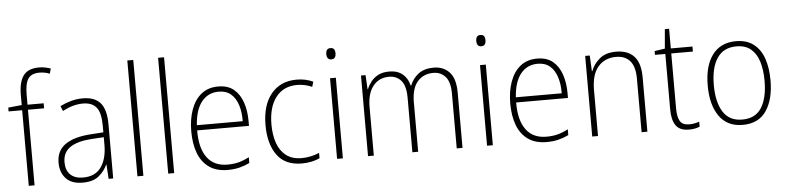

<svg xmlns="http://www.w3.org/2000/svg" viewBox="-46 -1005 5136 1255"><g transform="rotate(-5 2522.0 -377.5)"><path d="M244 -496H138V0H100V-496H11V-521L100 -530V-597Q100 -681 131 -723Q162 -765 233 -765Q256 -765 275 -761Q294 -757 310 -752L301 -718Q270 -731 233 -731Q181 -731 159.5 -699.5Q138 -668 138 -595V-529H244Z M501 -539Q579 -539 616.5 -495.5Q654 -452 654 -355V0H624L618 -94H616Q597 -52 559.5 -21Q522 10 453 10Q380 10 343.5 -30Q307 -70 307 -133Q307 -212 365 -252.5Q423 -293 530 -300L616 -306V-349Q616 -434 587.5 -469.5Q559 -505 499 -505Q467 -505 434 -496Q401 -487 365 -468L352 -501Q386 -518 423.5 -528.5Q461 -539 501 -539ZM533 -269Q443 -263 394.5 -230.5Q346 -198 346 -133Q346 -80 375.5 -51.5Q405 -23 458 -23Q538 -23 576.5 -76.5Q615 -130 616 -219V-274Z M852 0H813V-760H852Z M1054 0H1015V-760H1054Z M1390 -539Q1453 -539 1492 -506.5Q1531 -474 1549.5 -419Q1568 -364 1568 -297V-265H1228Q1227 -149 1272.5 -87Q1318 -25 1406 -25Q1446 -25 1478 -33Q1510 -41 1549 -61V-23Q1516 -7 1481.5 1.5Q1447 10 1405 10Q1331 10 1283 -24Q1235 -58 1212 -119Q1189 -180 1189 -262Q1189 -341 1211.5 -404Q1234 -467 1278.5 -503Q1323 -539 1390 -539ZM1390 -505Q1321 -505 1278.5 -453Q1236 -401 1229 -299H1530Q1531 -358 1516 -405Q1501 -452 1470 -478.5Q1439 -505 1390 -505Z M1891 10Q1782 10 1729 -63.5Q1676 -137 1676 -260Q1676 -391 1737 -465Q1798 -539 1904 -539Q1964 -539 2012 -516L2002 -483Q1978 -494 1953 -499Q1928 -504 1904 -504Q1815 -504 1765 -439.5Q1715 -375 1715 -261Q1715 -192 1733.5 -139Q1752 -86 1791.5 -55.5Q1831 -25 1893 -25Q1924 -25 1953.5 -31.5Q1983 -38 2009 -49V-14Q1986 -3 1956 3.5Q1926 10 1891 10Z M2142 -725Q2160 -725 2166.5 -714.5Q2173 -704 2173 -688Q2173 -672 2166 -661.5Q2159 -651 2142 -651Q2126 -651 2119 -661.5Q2112 -672 2112 -688Q2112 -704 2119 -714.5Q2126 -725 2142 -725ZM2161 -529V0H2123V-529Z M2803 -539Q2868 -539 2907 -496.5Q2946 -454 2946 -363V0H2908V-360Q2908 -437 2877 -471Q2846 -505 2799 -505Q2733 -505 2694 -460Q2655 -415 2655 -324V0H2617V-356Q2617 -437 2586.5 -471Q2556 -505 2508 -505Q2441 -505 2402.5 -456Q2364 -407 2364 -319V0H2326V-529H2356L2361 -437H2364Q2374 -462 2392.5 -485.5Q2411 -509 2440 -524Q2469 -539 2512 -539Q2566 -539 2599.5 -511Q2633 -483 2644 -435H2647Q2666 -482 2704 -510.5Q2742 -539 2803 -539Z M3126 -725Q3144 -725 3150.5 -714.5Q3157 -704 3157 -688Q3157 -672 3150 -661.5Q3143 -651 3126 -651Q3110 -651 3103 -661.5Q3096 -672 3096 -688Q3096 -704 3103 -714.5Q3110 -725 3126 -725ZM3145 -529V0H3107V-529Z M3483 -539Q3546 -539 3585 -506.5Q3624 -474 3642.5 -419Q3661 -364 3661 -297V-265H3321Q3320 -149 3365.5 -87Q3411 -25 3499 -25Q3539 -25 3571 -33Q3603 -41 3642 -61V-23Q3609 -7 3574.5 1.5Q3540 10 3498 10Q3424 10 3376 -24Q3328 -58 3305 -119Q3282 -180 3282 -262Q3282 -341 3304.5 -404Q3327 -467 3371.5 -503Q3416 -539 3483 -539ZM3483 -505Q3414 -505 3371.5 -453Q3329 -401 3322 -299H3623Q3624 -358 3609 -405Q3594 -452 3563 -478.5Q3532 -505 3483 -505Z M4000 -539Q4077 -539 4118 -495Q4159 -451 4159 -356V0H4121V-351Q4121 -431 4088.5 -468Q4056 -505 3997 -505Q3923 -505 3879 -454Q3835 -403 3835 -300V0H3797V-529H3827L3832 -426H3835Q3851 -470 3891 -504.5Q3931 -539 4000 -539Z M4436 -24Q4455 -24 4472 -27.5Q4489 -31 4502 -36V-3Q4488 3 4471 6.5Q4454 10 4431 10Q4371 10 4345.5 -26.5Q4320 -63 4320 -133V-496H4252V-521L4320 -531L4331 -658H4359V-529H4501V-496H4359V-135Q4359 -80 4375.5 -52Q4392 -24 4436 -24Z M4990 -265Q4990 -139 4939 -64.5Q4888 10 4784 10Q4683 10 4630.5 -64.5Q4578 -139 4578 -266Q4578 -395 4632 -467Q4686 -539 4787 -539Q4857 -539 4902 -504.5Q4947 -470 4968.5 -408.5Q4990 -347 4990 -265ZM4618 -266Q4618 -154 4658.5 -89.5Q4699 -25 4784 -25Q4871 -25 4911 -89Q4951 -153 4951 -265Q4951 -336 4934.5 -390Q4918 -444 4882 -474.5Q4846 -505 4787 -505Q4702 -505 4660 -442Q4618 -379 4618 -266Z"/></g></svg>

Font: Noto Sans Gujarati UI SemiCondensed ExtraLight
Style: Regular
Weight: 200
Width: 4
Designer: Jelle Bosma - Monotype Design Team, Universal Thirst
Foundry: Monotype Imaging Inc.
Version: Version 2.106; ttfautohint (v1.8.4.7-5d5b)